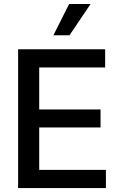

<svg xmlns="http://www.w3.org/2000/svg" viewBox="-20 -958 615 978"><path d="M72.3 -707H515.6V-614.3H179.7V-400.4H492.2V-308.6H179.7V-92.8H519.5V0H72.3ZM332 -937.5H441.4L334 -778.3H252Z"/></svg>

Font: Pretendard Std Medium
Style: Regular
Weight: 500
Designer: Base glyphs from Inter by Rasmus Andersson; Hangeul glyphs from Noto Sans CJK(Source Han Sans) by Jang Soo-young and Kan
Foundry: Kil Hyung-jin
Version: Version 1.309